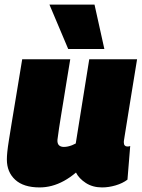

<svg xmlns="http://www.w3.org/2000/svg" viewBox="-20 -809 619 839"><path d="M153 10Q83 10 46.5 -23.5Q10 -57 10 -112Q10 -126 12 -146Q14 -166 19 -197Q24 -228 31.5 -274.5Q39 -321 50.5 -389Q62 -457 77 -550H287Q278 -497 271 -453Q264 -409 258 -372.5Q252 -336 247 -305.5Q242 -275 238 -248.5Q234 -222 231 -198Q230 -182 237.5 -174.5Q245 -167 259 -167Q268 -167 277 -169Q286 -171 295 -174.5Q304 -178 311 -182L370 -550H579Q562 -445 551 -378Q540 -311 534 -272.5Q528 -234 525 -216.5Q522 -199 521.5 -194Q521 -189 521 -188Q521 -178 525 -173.5Q529 -169 535 -169Q537 -169 540.5 -169Q544 -169 549 -171L537 -24Q516 -8 485.5 1Q455 10 426 10Q385 10 355 -9.5Q325 -29 312 -55Q286 -33 259.5 -18.5Q233 -4 206.5 3Q180 10 153 10ZM278 -595 196 -789H393L436 -595Z"/></svg>

Font: Georama ExtraCondensed Thin Black
Style: Italic
Weight: 900
Italic angle: -9°
Version: Version 1.001